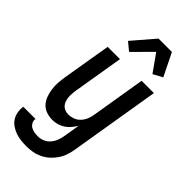

<svg xmlns="http://www.w3.org/2000/svg" viewBox="-314 -828 1116 1116"><g transform="rotate(45 244.0 -270.0)"><path d="M165 223Q142 223 119 220.5Q96 218 75 210.5Q54 203 35.5 190.5Q17 178 5.5 160Q-6 142 -10 119.5Q-14 97 -11 74L-10 73H90Q87 89 94.5 102.5Q102 116 114 123Q126 130 141 132.5Q156 135 172 135Q192 135 212.5 126Q233 117 247 100Q261 83 268.5 62.5Q276 42 279 22L295 -77Q285 -59 271 -42.5Q257 -26 239.5 -14.5Q222 -3 202 2.5Q182 8 163 8Q136 8 112 -0.5Q88 -9 72 -27Q56 -45 47.5 -68.5Q39 -92 35.5 -117.5Q32 -143 34 -169Q36 -195 40 -221L90 -520H191L139 -207Q137 -193 136 -178.5Q135 -164 136.5 -150Q138 -136 142.5 -123Q147 -110 156 -100Q165 -90 178 -85Q191 -80 206 -80Q225 -80 244.5 -87Q264 -94 278.5 -109Q293 -124 301.5 -143Q310 -162 313 -181L369 -520H470L378 36Q374 61 366 85.5Q358 110 343 132.5Q328 155 308 173Q288 191 264 202.5Q240 214 215 218.5Q190 223 165 223ZM199 -587 149 -628 265 -763H375L444 -623L386 -592L310 -699Z"/></g></svg>

Font: Iosevka Term Curly Semibold
Style: Italic
Weight: 600
Italic angle: -9°
Designer: Belleve Invis
Foundry: Belleve Invis
Version: Version 32.3.0